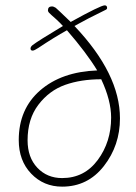

<svg xmlns="http://www.w3.org/2000/svg" viewBox="-20 -692 508 717"><path d="M212 5Q143 5 96.5 -43.5Q50 -92 50 -169Q50 -285 130 -354.5Q210 -424 343 -429Q303 -495 230 -579Q183 -553 123 -513Q108 -503 102 -503Q94 -503 94 -511Q94 -517 101 -523Q120 -538 215 -595Q203 -608 191 -619Q179 -630 173 -635Q167 -640 163 -644.5Q159 -649 159 -653Q159 -668 174 -668Q180 -668 188 -663Q190 -662 244 -610Q356 -672 371 -672Q380 -672 380 -662Q380 -658 376 -656Q306 -622 258 -595Q428 -416 428 -250Q428 -149 368 -72Q308 5 212 5ZM212 -27Q295 -27 345 -94.5Q395 -162 395 -253Q395 -317 358 -396Q282 -396 223 -375Q164 -354 123.5 -301Q83 -248 83 -168Q83 -104 119.5 -65.5Q156 -27 212 -27Z"/></svg>

Font: Comic Neue Light
Style: Regular
Weight: 300
Designer: Craig Rozynski
Foundry: Craig Rozynski
Version: Version 2.003